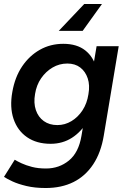

<svg xmlns="http://www.w3.org/2000/svg" viewBox="-24 -732 636 964"><path d="M205 212Q151 212 109 202Q67 192 39 179Q11 166 -4 156L50 70Q63 78 84.5 88Q106 98 136.5 106Q167 114 207 114Q273 114 322 74Q371 34 385 -50L461 -500H572L497 -51Q483 34 444 93Q405 152 345 182Q285 212 205 212ZM230 -10Q160 -10 112 -43Q64 -76 44 -135Q24 -194 38 -271Q51 -345 87 -398.5Q123 -452 176 -482Q229 -512 294 -512Q362 -512 404 -479Q446 -446 460.5 -387.5Q475 -329 462 -253Q449 -180 416.5 -125Q384 -70 337 -40Q290 -10 230 -10ZM264 -104Q302 -104 335 -124Q368 -144 390.5 -178.5Q413 -213 420 -259Q428 -304 416.5 -338.5Q405 -373 379 -393Q353 -413 314 -413Q274 -413 240 -393Q206 -373 182.5 -339Q159 -305 152 -260Q144 -215 156 -179.5Q168 -144 196 -124Q224 -104 264 -104ZM488 -712 391 -577H271L399 -712Z"/></svg>

Font: Figtree Light SemiBold
Style: Italic
Weight: 600
Italic angle: -9.5°
Version: Version 2.001;gftools[0.9.30]